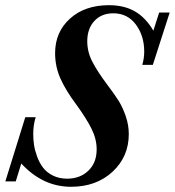

<svg xmlns="http://www.w3.org/2000/svg" viewBox="-53 -696 664 729"><path d="M216.8 13.2Q109.4 13.2 27.8 -75.2L6.8 -7.3H-32.7L43 -251H82.5Q73.2 -221.7 73.2 -187Q73.2 -166.5 76.2 -146Q79.1 -125.5 87.9 -101.6Q96.7 -77.6 110.4 -59.6Q124 -41.5 147.7 -29.5Q171.4 -17.6 202.1 -17.6Q251 -17.6 282.5 -47.9Q314 -78.1 314 -128.9Q314 -168.5 294.2 -207.8Q274.4 -247.1 237.8 -297.4Q196.8 -352.1 176.5 -397.7Q156.2 -443.4 156.2 -494.1Q156.2 -574.2 212.6 -625.2Q269 -676.3 360.8 -676.3Q418.5 -676.3 459.2 -652.8Q500 -629.4 529.3 -579.6L551.3 -648.4H591.3L527.3 -449.7H487.3Q494.6 -475.1 494.6 -500Q494.6 -560.1 462.9 -602.8Q431.2 -645.5 377 -645.5Q332.5 -645.5 305.4 -616.5Q278.3 -587.4 278.3 -539.1Q278.3 -499 297.6 -461.7Q316.9 -424.3 355 -373.5Q381.8 -337.9 397 -314Q412.1 -290 424.1 -255.9Q436 -221.7 436 -187Q436 -101.1 374.3 -43.9Q312.5 13.2 216.8 13.2Z"/></svg>

Font: Elstob SemiBold
Style: Italic
Weight: 600
Italic angle: -20°
Designer: Peter S. Baker
Version: Version 1.015